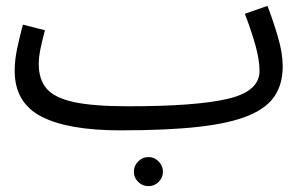

<svg xmlns="http://www.w3.org/2000/svg" viewBox="-20 -423 1033 654"><path d="M390 21Q212 21 121 -26Q30 -73 30 -182Q30 -219 39 -260.5Q48 -302 58 -339L133 -320Q127 -298 119.5 -264.5Q112 -231 112 -205Q112 -153 138.5 -121.5Q165 -90 231 -75.5Q297 -61 416 -61Q649 -61 756.5 -86.5Q864 -112 864 -181Q864 -219 850 -269Q836 -319 814 -376L891 -403Q910 -354 926.5 -298Q943 -242 943 -197Q943 -138 916 -96.5Q889 -55 826 -29Q763 -3 656.5 9Q550 21 390 21ZM486 211Q465 211 450.5 196.5Q436 182 436 162Q436 142 450.5 127Q465 112 486 112Q506 112 520.5 127Q535 142 535 162Q535 182 520.5 196.5Q506 211 486 211Z"/></svg>

Font: Noto Sans Living
Style: Regular
Weight: 400
Designer: Monotype Design Team
Foundry: Monotype Imaging Inc.
Version: Version 2.013; ttfautohint (v1.8.4.7-5d5b)